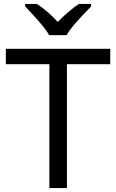

<svg xmlns="http://www.w3.org/2000/svg" viewBox="-20 -1057 596 984"><path d="M323 -93H233V-728H10V-807H545V-728H323ZM232 -877Q219 -900 197 -926.5Q175 -953 151 -979Q127 -1005 109 -1024V-1037H169Q195 -1020 223 -996Q251 -972 276 -945Q303 -972 331 -996Q359 -1020 385 -1037H447V-1024Q428 -1005 403.5 -979Q379 -953 356.5 -926.5Q334 -900 322 -877Z"/></svg>

Font: Noto Sans Telugu UI
Style: Regular
Weight: 400
Designer: Jelle Bosma - Monotype Design Team
Foundry: Monotype Imaging Inc.
Version: Version 2.005; ttfautohint (v1.8.4.7-5d5b)